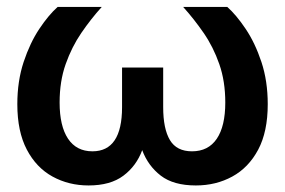

<svg xmlns="http://www.w3.org/2000/svg" viewBox="-20 -536 835 563"><path d="M239.7 7.8Q181.6 7.8 134 -18.3Q86.4 -44.4 58.6 -97.4Q30.8 -150.4 30.8 -230.5Q30.8 -298.3 49.3 -354.2Q67.9 -410.2 95.2 -451.2Q122.6 -492.2 148.9 -515.6H278.3Q246.6 -480.5 218.5 -439.5Q190.4 -398.4 172.6 -348.1Q154.8 -297.9 154.8 -235.4Q154.8 -166.5 179.4 -129.4Q204.1 -92.3 251 -92.3Q337.9 -92.3 337.9 -221.7V-337.9H458.5V-221.7Q458.5 -158.2 478.3 -125.2Q498 -92.3 543 -92.3Q590.8 -92.3 615.7 -129.2Q640.6 -166 640.6 -235.4Q640.6 -297.9 623 -348.1Q605.5 -398.4 577.1 -439.5Q548.8 -480.5 517.1 -515.6H646.5Q672.9 -492.2 700.4 -451.2Q728 -410.2 746.6 -354.2Q765.1 -298.3 765.1 -230.5Q765.1 -149.9 737.1 -97.2Q709 -44.4 661.1 -18.3Q613.3 7.8 554.2 7.8Q488.8 7.8 451.4 -21Q414.1 -49.8 397 -95.7Q379.9 -49.3 341.8 -20.8Q303.7 7.8 239.7 7.8Z"/></svg>

Font: Inter Display SemiBold
Style: Regular
Weight: 600
Designer: Rasmus Andersson
Foundry: rsms
Version: Version 4.001;git-9221beed3